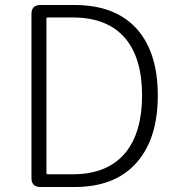

<svg xmlns="http://www.w3.org/2000/svg" viewBox="-20 -749 712 769"><path d="M142 0Q106 0 106 -36V-693Q106 -729 142 -729H278Q443 -729 529 -632Q612 -538 612 -366.5Q612 -195 529 -100Q443 0 279 0ZM166 -56Q166 -51 171 -51H272Q411 -51 483 -138Q549 -220 549 -367Q549 -514 483 -594Q412 -679 272 -679H171Q166 -679 166 -674Z"/></svg>

Font: Resource Han Rounded KR Light
Style: Regular
Weight: 300
Designer: Cyano Hao (round all glyphs); Ryoko NISHIZUKA 西塚涼子 (kana, bopomofo & ideographs); Paul D. Hunt (Latin, Greek & Cyrillic)
Foundry: Cyano Hao
Version: 0.990